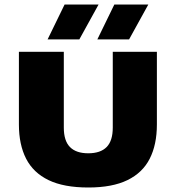

<svg xmlns="http://www.w3.org/2000/svg" viewBox="-20 -825 780 853"><path d="M372.5 8Q263.5 8 195.8 -24.8Q128 -57.5 96 -120Q64 -182.5 64 -272V-595H263.5V-258Q263.5 -199.5 290.8 -171.8Q318 -144 372 -144Q426.5 -144 453.8 -171.8Q481 -199.5 481 -258V-595H677V-272Q677 -182.5 645.2 -120Q613.5 -57.5 546.2 -24.8Q479 8 372.5 8ZM412.5 -650 488 -805H639L553.5 -650ZM191.5 -650 267 -805H418L332.5 -650Z"/></svg>

Font: Encode Sans SC SemiExpanded ExtraBold
Style: Regular
Weight: 800
Width: 6
Designer: Multiple Designers
Foundry: Impallari Type
Version: Version 3.002